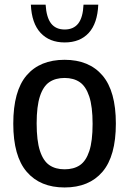

<svg xmlns="http://www.w3.org/2000/svg" viewBox="-20 -816 570 846"><path d="M38.5 -271Q38.5 -415 97.2 -483.8Q156 -552.5 264.5 -552.5Q372.5 -552.5 431.5 -483.5Q490.5 -414.5 490.5 -271.5Q490.5 -128 431.5 -59Q372.5 10 264.5 10Q157 10 97.8 -59Q38.5 -128 38.5 -271ZM388 -270Q388 -346.5 373.2 -391Q358.5 -435.5 331.5 -454Q304.5 -472.5 264.5 -472.5Q224.5 -472.5 197.5 -454.2Q170.5 -436 156 -391.8Q141.5 -347.5 141.5 -272.5Q141.5 -196 156 -151.5Q170.5 -107 197.5 -88.5Q224.5 -70 264.5 -70Q305 -70 332 -88.2Q359 -106.5 373.5 -150.5Q388 -194.5 388 -270ZM116 -795.5H181Q184.5 -739 205.2 -712.5Q226 -686 265 -686Q304 -686 324.8 -712.5Q345.5 -739 348 -795.5H413Q409.5 -713 371 -671Q332.5 -629 265 -629Q198 -629 158.8 -671.2Q119.5 -713.5 116 -795.5Z"/></svg>

Font: Encode Sans Semi Condensed Medium
Style: Regular
Weight: 500
Width: 4
Designer: Multiple Designers
Foundry: Impallari Type
Version: Version 2.000